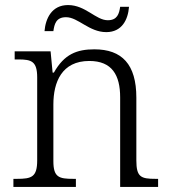

<svg xmlns="http://www.w3.org/2000/svg" viewBox="-20 -739 672 759"><path d="M400 -612C462 -612 486 -661 490 -712H455C451 -685 444 -659 406 -659C359 -659 318 -719 249 -719C184 -719 160 -665 156 -616H191C195 -643 201 -671 241 -671C289 -671 332 -612 400 -612ZM33 0H280V-32H270C213 -32 191 -38 191 -102V-326C191 -414 224 -498 333 -498C423 -498 455 -442 455 -354V0H605V-32H595C537 -32 519 -39 519 -105V-353C519 -485 462 -544 353 -544C284 -544 234 -525 193 -452H188L180 -536H38V-504H53C104 -504 127 -497 127 -433V-105C127 -39 105 -32 47 -32H33Z"/></svg>

Font: Noto Serif Ethiopic Light
Style: Regular
Weight: 300
Designer: Monotype Design Team
Foundry: Monotype Imaging Inc.
Version: Version 2.102